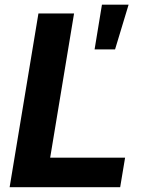

<svg xmlns="http://www.w3.org/2000/svg" viewBox="-20 -784 605 804"><path d="M20.3 0 140.9 -727.5H290.1L190.1 -123.7H503.8L483.2 0ZM376.1 -577.1 406.9 -764.4H518.5L461.8 -577.1Z"/></svg>

Font: Adwaita Sans
Style: Italic
Weight: 400
Italic angle: -9.39999°
Designer: Rasmus Andersson
Foundry: rsms
Version: Version 4.001;git-9221beed3